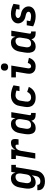

<svg xmlns="http://www.w3.org/2000/svg" viewBox="1594 -2394 1013 4240"><g transform="rotate(-90 2100.0 -273.5)"><path d="M220 213Q194 213 168 210Q142 207 118.5 198.5Q95 190 75 176Q55 162 41.5 141.5Q28 121 23 96Q18 71 21 45H140Q138 61 144 75Q150 89 162 97.5Q174 106 189 109Q204 112 220 112Q241 112 262.5 104.5Q284 97 300 80.5Q316 64 324.5 43.5Q333 23 336 2L349 -76Q336 -56 318.5 -39.5Q301 -23 280 -12Q259 -1 236.5 3.5Q214 8 192 8Q164 8 138.5 -0.5Q113 -9 95.5 -28Q78 -47 69 -72Q60 -97 56.5 -123.5Q53 -150 55 -177.5Q57 -205 61 -233L80 -343Q84 -368 91.5 -392Q99 -416 112 -439Q125 -462 144 -481.5Q163 -501 186 -514Q209 -527 234 -532.5Q259 -538 284 -538Q307 -538 329 -532Q351 -526 367.5 -511.5Q384 -497 394 -477.5Q404 -458 409 -436L424 -530H580V-429H528L454 18Q449 45 440 71Q431 97 414.5 120.5Q398 144 375.5 162.5Q353 181 327 192.5Q301 204 273.5 208.5Q246 213 220 213ZM257 -93Q277 -93 296.5 -99Q316 -105 332 -119Q348 -133 356.5 -152Q365 -171 368 -190L386 -300Q389 -316 390 -331.5Q391 -347 389.5 -362Q388 -377 383.5 -391Q379 -405 369.5 -416Q360 -427 346 -432Q332 -437 317 -437Q295 -437 273.5 -429.5Q252 -422 235 -406Q218 -390 209 -369Q200 -348 197 -327L179 -217Q176 -202 175.5 -187Q175 -172 177.5 -158Q180 -144 186.5 -131Q193 -118 203.5 -109Q214 -100 228 -96.5Q242 -93 257 -93Z M717 0 788 -429H709V-530H925L910 -440Q922 -461 938 -479.5Q954 -498 974.5 -511.5Q995 -525 1018 -531.5Q1041 -538 1064 -538Q1083 -538 1101.5 -533.5Q1120 -529 1131.5 -515.5Q1143 -502 1147 -484Q1151 -466 1151 -446.5Q1151 -427 1148.5 -408Q1146 -389 1143 -370H1023Q1024 -377 1025 -384.5Q1026 -392 1026 -399.5Q1026 -407 1025 -414.5Q1024 -422 1020 -427.5Q1016 -433 1009 -435Q1002 -437 994 -437Q979 -437 964 -431.5Q949 -426 937.5 -415Q926 -404 917.5 -390.5Q909 -377 903 -362.5Q897 -348 893.5 -333.5Q890 -319 887 -304L837 0Z M1392 8Q1364 8 1338.5 -0.5Q1313 -9 1295.5 -28Q1278 -47 1269 -72Q1260 -97 1256.5 -123.5Q1253 -150 1255 -177.5Q1257 -205 1261 -233L1280 -343Q1284 -368 1291.5 -392Q1299 -416 1312 -439Q1325 -462 1344 -481.5Q1363 -501 1386 -514Q1409 -527 1434 -532.5Q1459 -538 1484 -538Q1507 -538 1529 -532Q1551 -526 1567.5 -511.5Q1584 -497 1594 -477.5Q1604 -458 1609 -436L1624 -530H1744L1678 -129Q1677 -121 1678 -114Q1679 -107 1683 -102Q1687 -97 1693.5 -95Q1700 -93 1708 -93H1726V8H1691Q1667 8 1643.5 3.5Q1620 -1 1601.5 -12.5Q1583 -24 1570.5 -43.5Q1558 -63 1556 -86Q1543 -64 1525 -46Q1507 -28 1485.5 -15.5Q1464 -3 1440 2.5Q1416 8 1392 8ZM1457 -93Q1477 -93 1496.5 -99Q1516 -105 1532 -119Q1548 -133 1556.5 -152Q1565 -171 1568 -190L1586 -300Q1589 -316 1590 -331.5Q1591 -347 1589.5 -362Q1588 -377 1583.5 -391Q1579 -405 1569.5 -416Q1560 -427 1546 -432Q1532 -437 1517 -437Q1495 -437 1473.5 -429.5Q1452 -422 1435 -406Q1418 -390 1409 -369Q1400 -348 1397 -327L1379 -217Q1376 -202 1375.5 -187Q1375 -172 1377.5 -158Q1380 -144 1386.5 -131Q1393 -118 1403.5 -109Q1414 -100 1428 -96.5Q1442 -93 1457 -93Z M2069 8Q2044 8 2020 5Q1996 2 1974 -5Q1952 -12 1932.5 -24.5Q1913 -37 1898 -54Q1883 -71 1873.5 -92Q1864 -113 1859.5 -136.5Q1855 -160 1856 -184.5Q1857 -209 1861 -233L1880 -343Q1884 -370 1893.5 -396.5Q1903 -423 1919.5 -446.5Q1936 -470 1959 -488Q1982 -506 2008.5 -517.5Q2035 -529 2062 -533.5Q2089 -538 2116 -538Q2146 -538 2175 -533.5Q2204 -529 2231 -522Q2258 -515 2284.5 -505Q2311 -495 2336 -482L2314 -349H2209L2221 -417Q2196 -425 2170 -431Q2144 -437 2118 -437Q2103 -437 2088.5 -434.5Q2074 -432 2060.5 -424.5Q2047 -417 2035.5 -406.5Q2024 -396 2016 -382.5Q2008 -369 2003.5 -355Q1999 -341 1997 -327L1979 -217Q1975 -193 1977 -169.5Q1979 -146 1991 -128Q2003 -110 2024 -101.5Q2045 -93 2069 -93Q2088 -93 2107 -98Q2126 -103 2142.5 -115.5Q2159 -128 2171.5 -144.5Q2184 -161 2191 -179L2302 -143Q2287 -109 2263 -79.5Q2239 -50 2207 -29.5Q2175 -9 2139.5 -0.5Q2104 8 2069 8Z M2757 8Q2731 8 2706 3.5Q2681 -1 2660 -13Q2639 -25 2623.5 -43.5Q2608 -62 2600 -85.5Q2592 -109 2592 -135Q2592 -161 2596 -186L2636 -429H2512V-530H2773L2713 -170Q2711 -156 2711 -142.5Q2711 -129 2716.5 -117.5Q2722 -106 2733 -99.5Q2744 -93 2757 -93Q2771 -93 2783.5 -99Q2796 -105 2805.5 -116Q2815 -127 2821 -139.5Q2827 -152 2830 -166L2944 -141Q2935 -110 2918 -82Q2901 -54 2875.5 -32.5Q2850 -11 2819 -1.5Q2788 8 2757 8ZM2740 -600Q2721 -600 2703.5 -607Q2686 -614 2675 -628Q2664 -642 2661.5 -661Q2659 -680 2662 -699Q2664 -713 2671 -725Q2678 -737 2689 -745.5Q2700 -754 2713.5 -757Q2727 -760 2740 -760Q2759 -760 2777 -753Q2795 -746 2805.5 -732Q2816 -718 2819 -699Q2822 -680 2819 -661Q2817 -647 2810 -635Q2803 -623 2791.5 -614.5Q2780 -606 2766.5 -603Q2753 -600 2740 -600Z M3192 8Q3164 8 3138.5 -0.5Q3113 -9 3095.5 -28Q3078 -47 3069 -72Q3060 -97 3056.5 -123.5Q3053 -150 3055 -177.5Q3057 -205 3061 -233L3080 -343Q3084 -368 3091.5 -392Q3099 -416 3112 -439Q3125 -462 3144 -481.5Q3163 -501 3186 -514Q3209 -527 3234 -532.5Q3259 -538 3284 -538Q3307 -538 3329 -532Q3351 -526 3367.5 -511.5Q3384 -497 3394 -477.5Q3404 -458 3409 -436L3424 -530H3544L3478 -129Q3477 -121 3478 -114Q3479 -107 3483 -102Q3487 -97 3493.5 -95Q3500 -93 3508 -93H3526V8H3491Q3467 8 3443.5 3.5Q3420 -1 3401.5 -12.5Q3383 -24 3370.5 -43.5Q3358 -63 3356 -86Q3343 -64 3325 -46Q3307 -28 3285.5 -15.5Q3264 -3 3240 2.5Q3216 8 3192 8ZM3257 -93Q3277 -93 3296.5 -99Q3316 -105 3332 -119Q3348 -133 3356.5 -152Q3365 -171 3368 -190L3386 -300Q3389 -316 3390 -331.5Q3391 -347 3389.5 -362Q3388 -377 3383.5 -391Q3379 -405 3369.5 -416Q3360 -427 3346 -432Q3332 -437 3317 -437Q3295 -437 3273.5 -429.5Q3252 -422 3235 -406Q3218 -390 3209 -369Q3200 -348 3197 -327L3179 -217Q3176 -202 3175.5 -187Q3175 -172 3177.5 -158Q3180 -144 3186.5 -131Q3193 -118 3203.5 -109Q3214 -100 3228 -96.5Q3242 -93 3257 -93Z M3863 8Q3803 8 3746.5 -7Q3690 -22 3639 -48L3662 -189H3767L3754 -112Q3780 -104 3807 -98.5Q3834 -93 3862 -93Q3876 -93 3890.5 -95Q3905 -97 3919.5 -102Q3934 -107 3946 -117.5Q3958 -128 3960 -142Q3963 -158 3955 -171Q3947 -184 3935 -191.5Q3923 -199 3909 -203.5Q3895 -208 3880.5 -211.5Q3866 -215 3851.5 -218Q3837 -221 3823 -226Q3809 -231 3796.5 -237.5Q3784 -244 3772 -252.5Q3760 -261 3750.5 -271Q3741 -281 3732.5 -293Q3724 -305 3718 -318Q3712 -331 3708.5 -345Q3705 -359 3704 -374.5Q3703 -390 3706 -405Q3711 -438 3733 -466Q3755 -494 3785 -510Q3815 -526 3847.5 -532Q3880 -538 3913 -538Q3943 -538 3972 -534Q4001 -530 4029.5 -522.5Q4058 -515 4084.5 -505Q4111 -495 4136 -482L4114 -349H4009L4021 -417Q3995 -425 3968.5 -431Q3942 -437 3914 -437Q3900 -437 3886.5 -435Q3873 -433 3860 -428Q3847 -423 3836 -412.5Q3825 -402 3823 -388Q3821 -373 3828.5 -360Q3836 -347 3847.5 -339Q3859 -331 3873.5 -326.5Q3888 -322 3902 -318.5Q3916 -315 3930.5 -312Q3945 -309 3959 -304Q3973 -299 3986 -292.5Q3999 -286 4010.5 -277.5Q4022 -269 4032 -259Q4042 -249 4050.5 -237.5Q4059 -226 4065 -212.5Q4071 -199 4074.5 -185.5Q4078 -172 4079 -156.5Q4080 -141 4077 -126Q4074 -103 4062.5 -82.5Q4051 -62 4033.5 -46Q4016 -30 3994.5 -19.5Q3973 -9 3951 -3Q3929 3 3907 5.5Q3885 8 3863 8Z"/></g></svg>

Font: Iosevka Slab Extended
Style: Bold Italic
Weight: 700
Width: 7
Italic angle: -9°
Monospace: yes
Designer: Belleve Invis
Foundry: Belleve Invis
Version: Version 11.1.0; ttfautohint (v1.8.3)